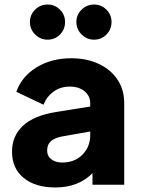

<svg xmlns="http://www.w3.org/2000/svg" viewBox="-20 -815 623 847"><path d="M224 12Q326 12 388 -51V0H528V-360Q528 -419 498.5 -463.5Q469 -508 416 -533Q363 -558 294 -558Q207 -558 141.5 -518Q76 -478 52 -410L172 -353Q186 -389 216.5 -411Q247 -433 287 -433Q329 -433 353.5 -412Q378 -391 378 -360V-345L227 -321Q129 -305 81 -260Q33 -215 33 -146Q33 -72 84.5 -30Q136 12 224 12ZM188 -151Q188 -178 205 -192.5Q222 -207 254 -213L378 -235V-218Q378 -168 344 -133Q310 -98 254 -98Q226 -98 207 -112Q188 -126 188 -151ZM190 -640Q222 -640 244.5 -662.5Q267 -685 267 -718Q267 -750 244.5 -772.5Q222 -795 190 -795Q158 -795 135 -772.5Q112 -750 112 -718Q112 -686 135 -663Q158 -640 190 -640ZM395 -640Q427 -640 449.5 -662.5Q472 -685 472 -718Q472 -750 449.5 -772.5Q427 -795 395 -795Q363 -795 340 -772.5Q317 -750 317 -718Q317 -686 340 -663Q363 -640 395 -640Z"/></svg>

Font: Plus Jakarta Sans ExtraBold
Style: Regular
Weight: 800
Designer: Gumpita Rahayu
Foundry: Tokotype
Version: Version 2.004; ttfautohint (v1.8.3)